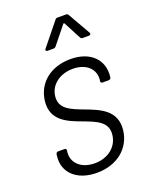

<svg xmlns="http://www.w3.org/2000/svg" viewBox="-134 -772 665 849"><g transform="rotate(-20 198.0 -347.5)"><path d="M152 -577H179C184 -577 188 -578 192 -583L258 -665C259 -667 263 -667 264 -665L307 -583C310 -578 313 -577 318 -577H346C354 -577 358 -583 354 -589L294 -694C291 -699 288 -700 283 -700H244C239 -700 235 -699 232 -694L147 -589C141 -583 145 -577 152 -577ZM174 5C268 5 336 -50 346 -132C357 -225 281 -253 215 -278C157 -300 108 -319 115 -377C121 -428 167 -464 229 -464C294 -464 331 -425 325 -376L324 -372C323 -366 327 -362 333 -362H362C367 -362 372 -366 373 -372V-375C382 -452 328 -508 234 -508C143 -508 76 -457 65 -374C54 -284 124 -255 190 -231C248 -209 302 -190 294 -129C288 -76 242 -38 179 -38C113 -38 76 -78 81 -125L82 -133C83 -139 80 -143 74 -143H44C38 -143 34 -139 33 -133L32 -124C23 -51 78 5 174 5Z"/></g></svg>

Font: Barlow Semi Condensed Light
Style: Italic
Weight: 300
Width: 4
Italic angle: -7°
Designer: Jeremy Tribby
Foundry: Tribby Type
Version: Version 1.422;hotconv 1.0.109;makeotfexe 2.5.65596